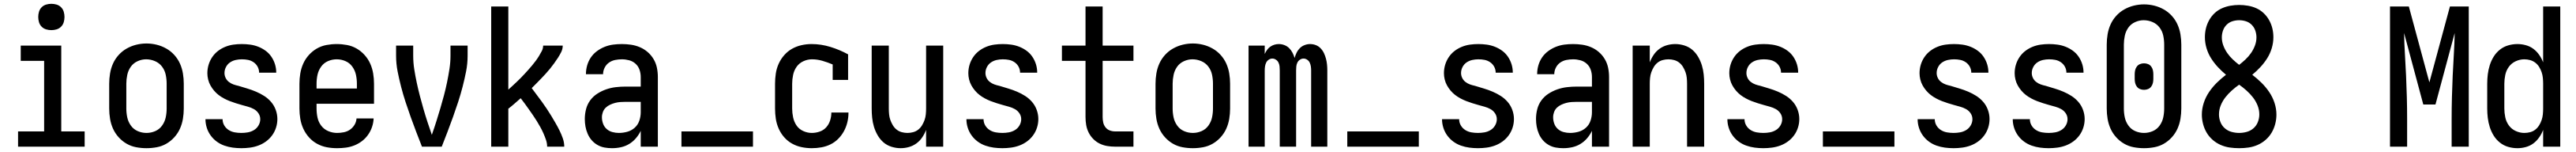

<svg xmlns="http://www.w3.org/2000/svg" viewBox="-20 -769 13540 797"><path d="M75 0V-80H212V-450H89V-530H302V-80H425V0ZM250 -611Q236 -611 222.5 -615Q209 -619 199 -629Q189 -639 185 -652.5Q181 -666 181 -680Q181 -694 185 -707.5Q189 -721 199 -731Q209 -741 222.5 -745Q236 -749 250 -749Q264 -749 277.5 -745Q291 -741 301 -731Q311 -721 315 -707.5Q319 -694 319 -680Q319 -666 315 -652.5Q311 -639 301 -629Q291 -619 277.5 -615Q264 -611 250 -611Z M750 8Q723 8 696 3Q669 -2 645.5 -15.5Q622 -29 603.5 -49.5Q585 -70 574 -94.5Q563 -119 558.5 -146Q554 -173 554 -200V-330Q554 -357 558.5 -384Q563 -411 574 -435.5Q585 -460 603.5 -480.5Q622 -501 646 -514.5Q670 -528 696.5 -534.5Q723 -541 750 -541Q777 -541 803.5 -534.5Q830 -528 854 -514.5Q878 -501 896.5 -480.5Q915 -460 926 -435.5Q937 -411 941.5 -384Q946 -357 946 -330V-200Q946 -173 941.5 -146Q937 -119 926 -94.5Q915 -70 896.5 -49.5Q878 -29 854.5 -15.5Q831 -2 804 3Q777 8 750 8ZM750 -72Q774 -72 796 -81.5Q818 -91 832 -110.5Q846 -130 851 -153Q856 -176 856 -200V-330Q856 -354 851 -377.5Q846 -401 831.5 -420Q817 -439 794.5 -448.5Q772 -458 748 -458Q725 -458 703 -448Q681 -438 667.5 -419Q654 -400 649 -376.5Q644 -353 644 -330V-200Q644 -176 649 -153Q654 -130 668 -110.5Q682 -91 704 -81.5Q726 -72 750 -72Z M1249 8Q1226 8 1203.5 5Q1181 2 1159.5 -5.5Q1138 -13 1119.5 -26.5Q1101 -40 1087.5 -58.5Q1074 -77 1067 -99Q1060 -121 1060 -143Q1060 -143 1060 -143Q1060 -143 1060 -144H1150Q1150 -126 1159 -111Q1168 -96 1182.5 -87Q1197 -78 1214 -75Q1231 -72 1249 -72Q1266 -72 1283 -75Q1300 -78 1315 -87Q1330 -96 1339 -111.5Q1348 -127 1348 -144Q1348 -161 1338.5 -175Q1329 -189 1314.5 -197Q1300 -205 1283.5 -209.5Q1267 -214 1251 -218.5Q1235 -223 1219 -228Q1203 -233 1187.5 -239Q1172 -245 1157 -253Q1142 -261 1129 -271Q1116 -281 1105 -294Q1094 -307 1086 -321.5Q1078 -336 1074 -352.5Q1070 -369 1070 -385Q1070 -408 1076.5 -429.5Q1083 -451 1095.5 -469.5Q1108 -488 1125.5 -501.5Q1143 -515 1164 -523.5Q1185 -532 1207 -535Q1229 -538 1251 -538Q1273 -538 1295 -535Q1317 -532 1337.5 -524Q1358 -516 1376 -503Q1394 -490 1406.5 -471.5Q1419 -453 1425.5 -432Q1432 -411 1432 -389Q1432 -389 1432 -388.5Q1432 -388 1432 -388H1342Q1342 -405 1334 -419.5Q1326 -434 1312.5 -443Q1299 -452 1283.5 -455Q1268 -458 1251 -458Q1235 -458 1219 -454.5Q1203 -451 1189.5 -442Q1176 -433 1168 -418Q1160 -403 1160 -386Q1160 -373 1166 -360.5Q1172 -348 1183 -339.5Q1194 -331 1206.5 -326.5Q1219 -322 1233 -319Q1256 -312 1279.5 -305Q1303 -298 1325.5 -288.5Q1348 -279 1368.5 -266Q1389 -253 1405 -234.5Q1421 -216 1429.5 -192.5Q1438 -169 1438 -145Q1438 -122 1431 -100Q1424 -78 1410.5 -59.5Q1397 -41 1378.5 -27.5Q1360 -14 1338.5 -6Q1317 2 1294 5Q1271 8 1249 8Z M1752 8Q1724 8 1697.5 3Q1671 -2 1647 -15Q1623 -28 1604.5 -48.5Q1586 -69 1574.5 -94Q1563 -119 1558.5 -146Q1554 -173 1554 -200V-330Q1554 -357 1558.5 -384Q1563 -411 1574 -435.5Q1585 -460 1603.5 -480.5Q1622 -501 1645.5 -514.5Q1669 -528 1696 -533Q1723 -538 1750 -538Q1777 -538 1804 -533Q1831 -528 1854.5 -514.5Q1878 -501 1896.5 -480.5Q1915 -460 1926 -435.5Q1937 -411 1941.5 -384Q1946 -357 1946 -330V-225H1644V-200Q1644 -176 1649 -152.5Q1654 -129 1668.5 -110Q1683 -91 1705.5 -81.5Q1728 -72 1752 -72Q1769 -72 1787 -75.5Q1805 -79 1819.5 -89Q1834 -99 1843.5 -114.5Q1853 -130 1854 -148H1944Q1943 -125 1935.5 -103Q1928 -81 1914.5 -62Q1901 -43 1882.5 -29Q1864 -15 1842.5 -6.5Q1821 2 1798 5Q1775 8 1752 8ZM1644 -305H1856V-330Q1856 -354 1851 -377Q1846 -400 1832 -419.5Q1818 -439 1796 -448.5Q1774 -458 1750 -458Q1726 -458 1704 -448.5Q1682 -439 1668 -419.5Q1654 -400 1649 -377Q1644 -354 1644 -330Z M2198 0Q2183 -38 2168 -77Q2153 -116 2139 -155Q2125 -194 2112 -233.5Q2099 -273 2088.5 -313.5Q2078 -354 2070 -394.5Q2062 -435 2062 -477V-530H2152V-477Q2152 -441 2157.5 -406Q2163 -371 2170.5 -336Q2178 -301 2187 -266.5Q2196 -232 2206 -197.5Q2216 -163 2227 -129.5Q2238 -96 2250 -62L2252 -68Q2264 -102 2274.5 -135.5Q2285 -169 2295 -202.5Q2305 -236 2314 -270Q2323 -304 2330 -338Q2337 -372 2342.5 -407Q2348 -442 2348 -477V-530H2438V-477Q2438 -435 2430 -394.5Q2422 -354 2411.5 -313.5Q2401 -273 2388 -233.5Q2375 -194 2361 -155Q2347 -116 2332 -77Q2317 -38 2302 0Z M2562 0V-735H2652V-299Q2663 -309 2674 -319Q2685 -329 2696 -339.5Q2707 -350 2717.5 -360.5Q2728 -371 2738 -382Q2748 -393 2758 -404Q2768 -415 2777.5 -426.5Q2787 -438 2796 -450Q2805 -462 2813 -475Q2821 -488 2828 -501.5Q2835 -515 2835 -530H2938Q2938 -512 2930 -496Q2922 -480 2912.5 -465.5Q2903 -451 2892.5 -436.5Q2882 -422 2871 -408.5Q2860 -395 2848 -382Q2836 -369 2824 -356.5Q2812 -344 2799.5 -331.5Q2787 -319 2775 -307Q2788 -289 2801.5 -271.5Q2815 -254 2828 -236Q2841 -218 2853.5 -199.5Q2866 -181 2877.5 -162Q2889 -143 2900 -124Q2911 -105 2921 -85Q2931 -65 2938.5 -43.5Q2946 -22 2946 0H2856Q2856 -18 2850 -35.5Q2844 -53 2836.5 -70Q2829 -87 2820 -103Q2811 -119 2801.5 -134.5Q2792 -150 2781.5 -165Q2771 -180 2760.5 -195Q2750 -210 2739 -225Q2728 -240 2717 -254Q2701 -240 2685 -226Q2669 -212 2652 -199V0Z M3197 8Q3177 8 3157.5 4.5Q3138 1 3120.5 -9Q3103 -19 3090 -34Q3077 -49 3069 -67.5Q3061 -86 3057.5 -105.5Q3054 -125 3054 -145Q3054 -171 3060.5 -196.5Q3067 -222 3082.5 -243Q3098 -264 3120 -278Q3142 -292 3166.5 -300.5Q3191 -309 3217 -312Q3243 -315 3269 -315H3348V-365Q3348 -385 3341.5 -403.5Q3335 -422 3320.5 -435Q3306 -448 3287 -453Q3268 -458 3249 -458Q3231 -458 3213.5 -454.5Q3196 -451 3181.5 -441Q3167 -431 3158.5 -414.5Q3150 -398 3150 -380Q3150 -380 3150 -380Q3150 -380 3150 -380H3060Q3060 -380 3060 -380.5Q3060 -381 3060 -381Q3060 -404 3066.5 -426.5Q3073 -449 3086 -468Q3099 -487 3118 -501Q3137 -515 3158.5 -523.5Q3180 -532 3202.5 -535Q3225 -538 3249 -538Q3273 -538 3297 -534.5Q3321 -531 3343.5 -521.5Q3366 -512 3384.5 -496Q3403 -480 3415.5 -459Q3428 -438 3433 -414Q3438 -390 3438 -365V0H3348V-83Q3338 -62 3322.5 -44Q3307 -26 3287 -14Q3267 -2 3244 3Q3221 8 3197 8ZM3233 -72Q3255 -72 3277 -78Q3299 -84 3316 -99Q3333 -114 3340.5 -136Q3348 -158 3348 -180V-235H3269Q3255 -235 3241 -234Q3227 -233 3213.5 -229.5Q3200 -226 3187 -220Q3174 -214 3164 -204.5Q3154 -195 3149 -181.5Q3144 -168 3144 -154Q3144 -137 3150 -120.5Q3156 -104 3169 -92.5Q3182 -81 3199 -76.5Q3216 -72 3233 -72Z M3562 0V-80H3938V0Z M4247 8Q4220 8 4193.5 2.5Q4167 -3 4143.5 -16Q4120 -29 4102 -49.5Q4084 -70 4073 -95Q4062 -120 4058 -146.5Q4054 -173 4054 -200V-330Q4054 -357 4058 -383.5Q4062 -410 4073 -434.5Q4084 -459 4102 -479.5Q4120 -500 4143 -513Q4166 -526 4192.5 -532Q4219 -538 4246 -538Q4296 -538 4345 -523Q4394 -508 4438 -484V-350H4357V-431Q4331 -442 4303.5 -450Q4276 -458 4248 -458Q4225 -458 4203 -448Q4181 -438 4167.5 -419Q4154 -400 4149 -376.5Q4144 -353 4144 -330V-200Q4144 -177 4149 -153.5Q4154 -130 4167 -111Q4180 -92 4202 -82Q4224 -72 4247 -72Q4268 -72 4288.5 -79Q4309 -86 4323 -101.5Q4337 -117 4343.5 -137.5Q4350 -158 4350 -178Q4350 -179 4350 -179Q4350 -179 4350 -179H4440Q4440 -179 4440 -178.5Q4440 -178 4440 -178Q4440 -152 4434 -127.5Q4428 -103 4416 -81Q4404 -59 4386 -41Q4368 -23 4345.5 -12Q4323 -1 4298 3.5Q4273 8 4247 8Z M4714 8Q4690 8 4666 0.5Q4642 -7 4624 -22.5Q4606 -38 4593.5 -59.5Q4581 -81 4574 -104Q4567 -127 4564.5 -151.5Q4562 -176 4562 -200V-530H4652V-200Q4652 -185 4653.5 -169.5Q4655 -154 4660 -140Q4665 -126 4673 -112.5Q4681 -99 4693 -89.5Q4705 -80 4720 -76Q4735 -72 4750 -72Q4765 -72 4780 -76Q4795 -80 4807 -89.5Q4819 -99 4827 -112.5Q4835 -126 4840 -140Q4845 -154 4846.5 -169.5Q4848 -185 4848 -200V-530H4938V0H4848V-88Q4840 -67 4827.5 -48.5Q4815 -30 4797 -17Q4779 -4 4757.5 2Q4736 8 4714 8Z M5249 8Q5226 8 5203.5 5Q5181 2 5159.5 -5.5Q5138 -13 5119.5 -26.5Q5101 -40 5087.5 -58.5Q5074 -77 5067 -99Q5060 -121 5060 -143Q5060 -143 5060 -143Q5060 -143 5060 -144H5150Q5150 -126 5159 -111Q5168 -96 5182.5 -87Q5197 -78 5214 -75Q5231 -72 5249 -72Q5266 -72 5283 -75Q5300 -78 5315 -87Q5330 -96 5339 -111.5Q5348 -127 5348 -144Q5348 -161 5338.5 -175Q5329 -189 5314.5 -197Q5300 -205 5283.5 -209.5Q5267 -214 5251 -218.5Q5235 -223 5219 -228Q5203 -233 5187.5 -239Q5172 -245 5157 -253Q5142 -261 5129 -271Q5116 -281 5105 -294Q5094 -307 5086 -321.5Q5078 -336 5074 -352.5Q5070 -369 5070 -385Q5070 -408 5076.5 -429.5Q5083 -451 5095.5 -469.5Q5108 -488 5125.5 -501.5Q5143 -515 5164 -523.5Q5185 -532 5207 -535Q5229 -538 5251 -538Q5273 -538 5295 -535Q5317 -532 5337.5 -524Q5358 -516 5376 -503Q5394 -490 5406.5 -471.5Q5419 -453 5425.5 -432Q5432 -411 5432 -389Q5432 -389 5432 -388.5Q5432 -388 5432 -388H5342Q5342 -405 5334 -419.5Q5326 -434 5312.5 -443Q5299 -452 5283.5 -455Q5268 -458 5251 -458Q5235 -458 5219 -454.5Q5203 -451 5189.5 -442Q5176 -433 5168 -418Q5160 -403 5160 -386Q5160 -373 5166 -360.5Q5172 -348 5183 -339.5Q5194 -331 5206.5 -326.5Q5219 -322 5233 -319Q5256 -312 5279.5 -305Q5303 -298 5325.5 -288.5Q5348 -279 5368.5 -266Q5389 -253 5405 -234.5Q5421 -216 5429.5 -192.5Q5438 -169 5438 -145Q5438 -122 5431 -100Q5424 -78 5410.5 -59.5Q5397 -41 5378.5 -27.5Q5360 -14 5338.5 -6Q5317 2 5294 5Q5271 8 5249 8Z M5841 0Q5820 0 5799.5 -3.5Q5779 -7 5760.5 -16Q5742 -25 5727 -40Q5712 -55 5702.5 -74Q5693 -93 5689.5 -113.5Q5686 -134 5686 -155V-450H5562V-530H5686V-735H5776V-530H5938V-450H5776V-155Q5776 -141 5779 -127Q5782 -113 5791 -101.5Q5800 -90 5813.5 -85Q5827 -80 5841 -80H5938V0Z M6250 8Q6223 8 6196 3Q6169 -2 6145.5 -15.5Q6122 -29 6103.5 -49.5Q6085 -70 6074 -94.5Q6063 -119 6058.5 -146Q6054 -173 6054 -200V-330Q6054 -357 6058.5 -384Q6063 -411 6074 -435.5Q6085 -460 6103.5 -480.5Q6122 -501 6146 -514.5Q6170 -528 6196.5 -534.5Q6223 -541 6250 -541Q6277 -541 6303.5 -534.5Q6330 -528 6354 -514.5Q6378 -501 6396.5 -480.5Q6415 -460 6426 -435.5Q6437 -411 6441.5 -384Q6446 -357 6446 -330V-200Q6446 -173 6441.5 -146Q6437 -119 6426 -94.5Q6415 -70 6396.5 -49.5Q6378 -29 6354.5 -15.5Q6331 -2 6304 3Q6277 8 6250 8ZM6250 -72Q6274 -72 6296 -81.5Q6318 -91 6332 -110.5Q6346 -130 6351 -153Q6356 -176 6356 -200V-330Q6356 -354 6351 -377.5Q6346 -401 6331.5 -420Q6317 -439 6294.5 -448.5Q6272 -458 6248 -458Q6225 -458 6203 -448Q6181 -438 6167.5 -419Q6154 -400 6149 -376.5Q6144 -353 6144 -330V-200Q6144 -176 6149 -153Q6154 -130 6168 -110.5Q6182 -91 6204 -81.5Q6226 -72 6250 -72Z M6543 0V-530H6628V-486Q6633 -497 6640 -507Q6647 -517 6657 -524Q6667 -531 6678.5 -534.5Q6690 -538 6702 -538Q6702 -538 6702 -538Q6702 -538 6702 -538Q6717 -538 6731.5 -532.5Q6746 -527 6756.5 -516.5Q6767 -506 6774 -492.5Q6781 -479 6785 -465Q6789 -479 6795.5 -492.5Q6802 -506 6812.5 -516.5Q6823 -527 6837.5 -532.5Q6852 -538 6866 -538Q6882 -538 6896.5 -532.5Q6911 -527 6922 -515.5Q6933 -504 6939.5 -490Q6946 -476 6950 -461Q6954 -446 6955.5 -430.5Q6957 -415 6957 -400V0H6872V-400Q6872 -410 6870.5 -420.5Q6869 -431 6864.5 -440.5Q6860 -450 6851 -456Q6842 -462 6832 -462Q6822 -462 6813 -456Q6804 -450 6799.5 -440.5Q6795 -431 6794 -420.5Q6793 -410 6793 -400V0H6707V-400Q6707 -410 6706 -420.5Q6705 -431 6700.5 -440.5Q6696 -450 6687 -456Q6678 -462 6668 -462Q6658 -462 6649 -456Q6640 -450 6635.5 -440.5Q6631 -431 6629.5 -420.5Q6628 -410 6628 -400V0Z M7062 0V-80H7438V0Z M7749 8Q7726 8 7703.5 5Q7681 2 7659.5 -5.5Q7638 -13 7619.5 -26.5Q7601 -40 7587.5 -58.5Q7574 -77 7567 -99Q7560 -121 7560 -143Q7560 -143 7560 -143Q7560 -143 7560 -144H7650Q7650 -126 7659 -111Q7668 -96 7682.5 -87Q7697 -78 7714 -75Q7731 -72 7749 -72Q7766 -72 7783 -75Q7800 -78 7815 -87Q7830 -96 7839 -111.5Q7848 -127 7848 -144Q7848 -161 7838.5 -175Q7829 -189 7814.5 -197Q7800 -205 7783.5 -209.5Q7767 -214 7751 -218.5Q7735 -223 7719 -228Q7703 -233 7687.5 -239Q7672 -245 7657 -253Q7642 -261 7629 -271Q7616 -281 7605 -294Q7594 -307 7586 -321.5Q7578 -336 7574 -352.5Q7570 -369 7570 -385Q7570 -408 7576.5 -429.5Q7583 -451 7595.5 -469.5Q7608 -488 7625.5 -501.5Q7643 -515 7664 -523.5Q7685 -532 7707 -535Q7729 -538 7751 -538Q7773 -538 7795 -535Q7817 -532 7837.5 -524Q7858 -516 7876 -503Q7894 -490 7906.5 -471.5Q7919 -453 7925.5 -432Q7932 -411 7932 -389Q7932 -389 7932 -388.5Q7932 -388 7932 -388H7842Q7842 -405 7834 -419.5Q7826 -434 7812.5 -443Q7799 -452 7783.5 -455Q7768 -458 7751 -458Q7735 -458 7719 -454.5Q7703 -451 7689.5 -442Q7676 -433 7668 -418Q7660 -403 7660 -386Q7660 -373 7666 -360.5Q7672 -348 7683 -339.5Q7694 -331 7706.5 -326.5Q7719 -322 7733 -319Q7756 -312 7779.5 -305Q7803 -298 7825.5 -288.5Q7848 -279 7868.5 -266Q7889 -253 7905 -234.5Q7921 -216 7929.5 -192.5Q7938 -169 7938 -145Q7938 -122 7931 -100Q7924 -78 7910.5 -59.5Q7897 -41 7878.5 -27.5Q7860 -14 7838.5 -6Q7817 2 7794 5Q7771 8 7749 8Z M8197 8Q8177 8 8157.5 4.5Q8138 1 8120.5 -9Q8103 -19 8090 -34Q8077 -49 8069 -67.5Q8061 -86 8057.5 -105.5Q8054 -125 8054 -145Q8054 -171 8060.5 -196.5Q8067 -222 8082.5 -243Q8098 -264 8120 -278Q8142 -292 8166.5 -300.5Q8191 -309 8217 -312Q8243 -315 8269 -315H8348V-365Q8348 -385 8341.5 -403.5Q8335 -422 8320.5 -435Q8306 -448 8287 -453Q8268 -458 8249 -458Q8231 -458 8213.5 -454.5Q8196 -451 8181.5 -441Q8167 -431 8158.5 -414.5Q8150 -398 8150 -380Q8150 -380 8150 -380Q8150 -380 8150 -380H8060Q8060 -380 8060 -380.5Q8060 -381 8060 -381Q8060 -404 8066.5 -426.5Q8073 -449 8086 -468Q8099 -487 8118 -501Q8137 -515 8158.5 -523.5Q8180 -532 8202.5 -535Q8225 -538 8249 -538Q8273 -538 8297 -534.5Q8321 -531 8343.5 -521.5Q8366 -512 8384.5 -496Q8403 -480 8415.5 -459Q8428 -438 8433 -414Q8438 -390 8438 -365V0H8348V-83Q8338 -62 8322.5 -44Q8307 -26 8287 -14Q8267 -2 8244 3Q8221 8 8197 8ZM8233 -72Q8255 -72 8277 -78Q8299 -84 8316 -99Q8333 -114 8340.5 -136Q8348 -158 8348 -180V-235H8269Q8255 -235 8241 -234Q8227 -233 8213.5 -229.5Q8200 -226 8187 -220Q8174 -214 8164 -204.5Q8154 -195 8149 -181.5Q8144 -168 8144 -154Q8144 -137 8150 -120.5Q8156 -104 8169 -92.5Q8182 -81 8199 -76.5Q8216 -72 8233 -72Z M8562 0V-530H8652V-442Q8660 -463 8672.5 -481.5Q8685 -500 8703 -513Q8721 -526 8742.5 -532Q8764 -538 8786 -538Q8810 -538 8834 -530.5Q8858 -523 8876 -507.5Q8894 -492 8906.5 -470.5Q8919 -449 8926 -426Q8933 -403 8935.5 -378.5Q8938 -354 8938 -330V0H8848V-330Q8848 -345 8846.5 -360.5Q8845 -376 8840 -390Q8835 -404 8827 -417.5Q8819 -431 8807 -440.5Q8795 -450 8780 -454Q8765 -458 8750 -458Q8735 -458 8720 -454Q8705 -450 8693 -440.5Q8681 -431 8673 -417.5Q8665 -404 8660 -390Q8655 -376 8653.5 -360.5Q8652 -345 8652 -330V0Z M9249 8Q9226 8 9203.5 5Q9181 2 9159.5 -5.5Q9138 -13 9119.5 -26.5Q9101 -40 9087.5 -58.5Q9074 -77 9067 -99Q9060 -121 9060 -143Q9060 -143 9060 -143Q9060 -143 9060 -144H9150Q9150 -126 9159 -111Q9168 -96 9182.5 -87Q9197 -78 9214 -75Q9231 -72 9249 -72Q9266 -72 9283 -75Q9300 -78 9315 -87Q9330 -96 9339 -111.5Q9348 -127 9348 -144Q9348 -161 9338.5 -175Q9329 -189 9314.5 -197Q9300 -205 9283.5 -209.5Q9267 -214 9251 -218.5Q9235 -223 9219 -228Q9203 -233 9187.5 -239Q9172 -245 9157 -253Q9142 -261 9129 -271Q9116 -281 9105 -294Q9094 -307 9086 -321.5Q9078 -336 9074 -352.5Q9070 -369 9070 -385Q9070 -408 9076.5 -429.5Q9083 -451 9095.5 -469.5Q9108 -488 9125.5 -501.5Q9143 -515 9164 -523.5Q9185 -532 9207 -535Q9229 -538 9251 -538Q9273 -538 9295 -535Q9317 -532 9337.5 -524Q9358 -516 9376 -503Q9394 -490 9406.5 -471.5Q9419 -453 9425.5 -432Q9432 -411 9432 -389Q9432 -389 9432 -388.5Q9432 -388 9432 -388H9342Q9342 -405 9334 -419.5Q9326 -434 9312.5 -443Q9299 -452 9283.5 -455Q9268 -458 9251 -458Q9235 -458 9219 -454.5Q9203 -451 9189.5 -442Q9176 -433 9168 -418Q9160 -403 9160 -386Q9160 -373 9166 -360.5Q9172 -348 9183 -339.5Q9194 -331 9206.5 -326.5Q9219 -322 9233 -319Q9256 -312 9279.5 -305Q9303 -298 9325.5 -288.5Q9348 -279 9368.5 -266Q9389 -253 9405 -234.5Q9421 -216 9429.5 -192.5Q9438 -169 9438 -145Q9438 -122 9431 -100Q9424 -78 9410.5 -59.5Q9397 -41 9378.5 -27.5Q9360 -14 9338.5 -6Q9317 2 9294 5Q9271 8 9249 8Z M9562 0V-80H9938V0Z M10249 8Q10226 8 10203.5 5Q10181 2 10159.5 -5.5Q10138 -13 10119.5 -26.5Q10101 -40 10087.5 -58.5Q10074 -77 10067 -99Q10060 -121 10060 -143Q10060 -143 10060 -143Q10060 -143 10060 -144H10150Q10150 -126 10159 -111Q10168 -96 10182.5 -87Q10197 -78 10214 -75Q10231 -72 10249 -72Q10266 -72 10283 -75Q10300 -78 10315 -87Q10330 -96 10339 -111.5Q10348 -127 10348 -144Q10348 -161 10338.5 -175Q10329 -189 10314.5 -197Q10300 -205 10283.5 -209.5Q10267 -214 10251 -218.5Q10235 -223 10219 -228Q10203 -233 10187.5 -239Q10172 -245 10157 -253Q10142 -261 10129 -271Q10116 -281 10105 -294Q10094 -307 10086 -321.5Q10078 -336 10074 -352.5Q10070 -369 10070 -385Q10070 -408 10076.5 -429.5Q10083 -451 10095.5 -469.5Q10108 -488 10125.5 -501.5Q10143 -515 10164 -523.5Q10185 -532 10207 -535Q10229 -538 10251 -538Q10273 -538 10295 -535Q10317 -532 10337.5 -524Q10358 -516 10376 -503Q10394 -490 10406.5 -471.5Q10419 -453 10425.5 -432Q10432 -411 10432 -389Q10432 -389 10432 -388.5Q10432 -388 10432 -388H10342Q10342 -405 10334 -419.5Q10326 -434 10312.5 -443Q10299 -452 10283.5 -455Q10268 -458 10251 -458Q10235 -458 10219 -454.5Q10203 -451 10189.5 -442Q10176 -433 10168 -418Q10160 -403 10160 -386Q10160 -373 10166 -360.5Q10172 -348 10183 -339.5Q10194 -331 10206.5 -326.5Q10219 -322 10233 -319Q10256 -312 10279.5 -305Q10303 -298 10325.5 -288.5Q10348 -279 10368.5 -266Q10389 -253 10405 -234.5Q10421 -216 10429.5 -192.5Q10438 -169 10438 -145Q10438 -122 10431 -100Q10424 -78 10410.5 -59.5Q10397 -41 10378.5 -27.5Q10360 -14 10338.5 -6Q10317 2 10294 5Q10271 8 10249 8Z M10749 8Q10726 8 10703.5 5Q10681 2 10659.5 -5.5Q10638 -13 10619.5 -26.5Q10601 -40 10587.5 -58.5Q10574 -77 10567 -99Q10560 -121 10560 -143Q10560 -143 10560 -143Q10560 -143 10560 -144H10650Q10650 -126 10659 -111Q10668 -96 10682.5 -87Q10697 -78 10714 -75Q10731 -72 10749 -72Q10766 -72 10783 -75Q10800 -78 10815 -87Q10830 -96 10839 -111.5Q10848 -127 10848 -144Q10848 -161 10838.5 -175Q10829 -189 10814.5 -197Q10800 -205 10783.5 -209.5Q10767 -214 10751 -218.5Q10735 -223 10719 -228Q10703 -233 10687.5 -239Q10672 -245 10657 -253Q10642 -261 10629 -271Q10616 -281 10605 -294Q10594 -307 10586 -321.5Q10578 -336 10574 -352.5Q10570 -369 10570 -385Q10570 -408 10576.5 -429.5Q10583 -451 10595.5 -469.5Q10608 -488 10625.5 -501.5Q10643 -515 10664 -523.5Q10685 -532 10707 -535Q10729 -538 10751 -538Q10773 -538 10795 -535Q10817 -532 10837.5 -524Q10858 -516 10876 -503Q10894 -490 10906.5 -471.5Q10919 -453 10925.5 -432Q10932 -411 10932 -389Q10932 -389 10932 -388.5Q10932 -388 10932 -388H10842Q10842 -405 10834 -419.5Q10826 -434 10812.5 -443Q10799 -452 10783.5 -455Q10768 -458 10751 -458Q10735 -458 10719 -454.5Q10703 -451 10689.5 -442Q10676 -433 10668 -418Q10660 -403 10660 -386Q10660 -373 10666 -360.5Q10672 -348 10683 -339.5Q10694 -331 10706.5 -326.5Q10719 -322 10733 -319Q10756 -312 10779.5 -305Q10803 -298 10825.5 -288.5Q10848 -279 10868.5 -266Q10889 -253 10905 -234.5Q10921 -216 10929.5 -192.5Q10938 -169 10938 -145Q10938 -122 10931 -100Q10924 -78 10910.5 -59.5Q10897 -41 10878.5 -27.5Q10860 -14 10838.5 -6Q10817 2 10794 5Q10771 8 10749 8Z M11250 8Q11223 8 11196 3Q11169 -2 11145.5 -15.5Q11122 -29 11103.5 -49.5Q11085 -70 11074 -94.5Q11063 -119 11058.5 -146Q11054 -173 11054 -200V-535Q11054 -562 11058.5 -589Q11063 -616 11074 -640.5Q11085 -665 11103.5 -685.5Q11122 -706 11146 -719.5Q11170 -733 11196.5 -739.5Q11223 -746 11250 -746Q11277 -746 11303.5 -739.5Q11330 -733 11354 -719.5Q11378 -706 11396.5 -685.5Q11415 -665 11426 -640.5Q11437 -616 11441.5 -589Q11446 -562 11446 -535V-200Q11446 -173 11441.5 -146Q11437 -119 11426 -94.5Q11415 -70 11396.5 -49.5Q11378 -29 11354.5 -15.5Q11331 -2 11304 3Q11277 8 11250 8ZM11250 -72Q11274 -72 11296 -81.5Q11318 -91 11332 -110.5Q11346 -130 11351 -153Q11356 -176 11356 -200V-535Q11356 -559 11351 -582.5Q11346 -606 11331.5 -625Q11317 -644 11294.5 -653.5Q11272 -663 11248 -663Q11225 -663 11203 -653Q11181 -643 11167.5 -624Q11154 -605 11149 -581.5Q11144 -558 11144 -535V-200Q11144 -176 11149 -153Q11154 -130 11168 -110.5Q11182 -91 11204 -81.5Q11226 -72 11250 -72ZM11250 -298Q11239 -298 11229 -302Q11219 -306 11212.5 -314.5Q11206 -323 11203.5 -333.5Q11201 -344 11201 -355V-380Q11201 -391 11203.5 -401.5Q11206 -412 11212.5 -420.5Q11219 -429 11229 -433Q11239 -437 11250 -437Q11261 -437 11271 -433Q11281 -429 11287.5 -420.5Q11294 -412 11296.5 -401.5Q11299 -391 11299 -380V-355Q11299 -344 11296.5 -333.5Q11294 -323 11287.5 -314.5Q11281 -306 11271 -302Q11261 -298 11250 -298Z M11750 8Q11725 8 11700.5 4.5Q11676 1 11653 -9Q11630 -19 11611 -35.5Q11592 -52 11579.5 -73Q11567 -94 11560.5 -118.5Q11554 -143 11554 -168Q11554 -199 11564 -229.5Q11574 -260 11592 -286.5Q11610 -313 11633 -335.5Q11656 -358 11681 -377Q11658 -396 11638 -417.5Q11618 -439 11602.5 -463.5Q11587 -488 11578.5 -516.5Q11570 -545 11570 -574Q11570 -598 11575.5 -620.5Q11581 -643 11592.5 -663.5Q11604 -684 11621 -700Q11638 -716 11659.5 -725.5Q11681 -735 11704 -739Q11727 -743 11750 -743Q11773 -743 11796.5 -739Q11820 -735 11841 -725.5Q11862 -716 11879 -700Q11896 -684 11907.5 -663.5Q11919 -643 11924.5 -620.5Q11930 -598 11930 -574Q11930 -545 11921.5 -516.5Q11913 -488 11897.5 -463.5Q11882 -439 11862 -417.5Q11842 -396 11819 -377Q11844 -358 11867 -335.5Q11890 -313 11908 -286.5Q11926 -260 11936 -229.5Q11946 -199 11946 -168Q11946 -143 11939.5 -118.5Q11933 -94 11920.5 -73Q11908 -52 11889 -35.5Q11870 -19 11847 -9Q11824 1 11799.5 4.5Q11775 8 11750 8ZM11750 -429Q11767 -442 11783.5 -457.5Q11800 -473 11812.5 -491Q11825 -509 11833 -530Q11841 -551 11841 -573Q11841 -591 11835 -608.5Q11829 -626 11816 -639Q11803 -652 11785.5 -657.5Q11768 -663 11750 -663Q11732 -663 11714.5 -657.5Q11697 -652 11684 -639Q11671 -626 11665 -608.5Q11659 -591 11659 -573Q11659 -551 11667 -530Q11675 -509 11687.5 -491Q11700 -473 11716.5 -457.5Q11733 -442 11750 -429ZM11750 -72Q11770 -72 11790 -77.5Q11810 -83 11825.5 -96.5Q11841 -110 11848.5 -129.5Q11856 -149 11856 -169Q11856 -194 11846.5 -217Q11837 -240 11822 -259Q11807 -278 11788.5 -294.5Q11770 -311 11750 -325Q11730 -311 11711.5 -294.5Q11693 -278 11678 -259Q11663 -240 11653.5 -217Q11644 -194 11644 -169Q11644 -149 11651.5 -129.5Q11659 -110 11674.5 -96.5Q11690 -83 11710 -77.5Q11730 -72 11750 -72Z M12543 0V-735H12642L12750 -337L12858 -735H12957V0H12867V-147Q12867 -203 12868.5 -259Q12870 -315 12872.5 -371.5Q12875 -428 12878.5 -484Q12882 -540 12883 -596L12782 -221H12718L12617 -596Q12618 -540 12621.5 -484Q12625 -428 12627.5 -371.5Q12630 -315 12631.5 -259Q12633 -203 12633 -147V0Z M13213 8Q13188 8 13164 1Q13140 -6 13120.5 -21.5Q13101 -37 13088 -58Q13075 -79 13067.5 -102.5Q13060 -126 13057 -150.5Q13054 -175 13054 -200V-330Q13054 -355 13057 -379.5Q13060 -404 13067.5 -427.5Q13075 -451 13088 -472Q13101 -493 13120.5 -508.5Q13140 -524 13164 -531Q13188 -538 13213 -538Q13235 -538 13257 -532Q13279 -526 13296.5 -513Q13314 -500 13327 -481.5Q13340 -463 13348 -442V-735H13438V0H13348V-88Q13340 -67 13327 -48.5Q13314 -30 13296.5 -17Q13279 -4 13257 2Q13235 8 13213 8ZM13249 -72Q13249 -72 13249 -72Q13249 -72 13249 -72Q13265 -72 13280 -76Q13295 -80 13307 -89.5Q13319 -99 13327 -112Q13335 -125 13340 -139.5Q13345 -154 13346.5 -169.5Q13348 -185 13348 -200V-330Q13348 -345 13346.5 -360.5Q13345 -376 13340 -390.5Q13335 -405 13327 -418Q13319 -431 13306.5 -440.5Q13294 -450 13279 -454Q13264 -458 13249 -458Q13226 -458 13204 -448Q13182 -438 13168 -419Q13154 -400 13149 -376.5Q13144 -353 13144 -330V-200Q13144 -177 13149 -153.5Q13154 -130 13168 -111Q13182 -92 13204 -82Q13226 -72 13249 -72Z"/></svg>

Font: iosevka_custom_sans_ss08 Md
Style: Regular
Weight: 500
Designer: Belleve Invis
Foundry: Belleve Invis
Version: Version 10.3.0; ttfautohint (v1.8.3)